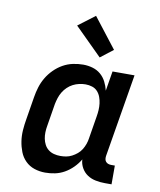

<svg xmlns="http://www.w3.org/2000/svg" viewBox="-87 -850 774 928"><g transform="rotate(10 300.0 -386.5)"><path d="M198 8Q170 8 144.5 -0.5Q119 -9 100.5 -27.5Q82 -46 72.5 -70.5Q63 -95 59 -121.5Q55 -148 57 -176Q59 -204 64 -232L82 -342Q86 -367 93.5 -391.5Q101 -416 114.5 -439Q128 -462 147.5 -481.5Q167 -501 190 -514Q213 -527 238.5 -532.5Q264 -538 289 -538Q313 -538 335.5 -531.5Q358 -525 375 -510.5Q392 -496 402.5 -475.5Q413 -455 418 -433L434 -530H542L474 -122Q473 -114 474 -107Q475 -100 479.5 -94.5Q484 -89 491 -86.5Q498 -84 506 -84H524V8H491Q468 8 445.5 3.5Q423 -1 405 -13Q387 -25 376 -44.5Q365 -64 364 -86Q351 -64 332.5 -45.5Q314 -27 292 -14.5Q270 -2 246 3Q222 8 198 8ZM256 -84Q271 -84 285 -86.5Q299 -89 312.5 -96Q326 -103 338 -113Q350 -123 358 -136Q366 -149 371 -163Q376 -177 378 -191L396 -301Q399 -318 400 -334.5Q401 -351 399 -367Q397 -383 391.5 -398Q386 -413 375.5 -424.5Q365 -436 349.5 -441Q334 -446 317 -446Q302 -446 286 -442.5Q270 -439 255.5 -431.5Q241 -424 229 -412.5Q217 -401 208.5 -387Q200 -373 195 -357.5Q190 -342 187 -327L169 -217Q166 -201 165.5 -184.5Q165 -168 168 -153Q171 -138 178 -124.5Q185 -111 197 -101.5Q209 -92 224.5 -88Q240 -84 256 -84Q256 -84 256 -84Q256 -84 256 -84ZM361 -586 227 -719 309 -781 423 -634Z"/></g></svg>

Font: Iosevka Slab Semibold Extended
Style: Italic
Weight: 600
Width: 7
Italic angle: -9°
Monospace: yes
Designer: Belleve Invis
Foundry: Belleve Invis
Version: Version 11.1.0; ttfautohint (v1.8.3)